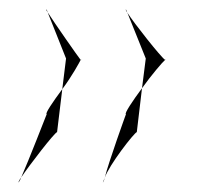

<svg xmlns="http://www.w3.org/2000/svg" viewBox="-20 -523 473 407"><path d="M19 -136C19 -136 22 -139 25 -147C21 -142 19 -137 19 -136ZM25 -147C43 -174 95 -241 101 -243L112 -334C92 -307 75 -282 79 -281C79 -281 40 -181 25 -147ZM79 -503C78 -503 78 -501 81 -497ZM81 -497 120 -399 112 -334C133 -362 149 -392 151 -396C146 -402 95 -475 81 -497ZM151 -396C152 -397 152 -397 152 -396C152 -395 152 -396 151 -396ZM198 -136C198 -136 200 -138 202 -146C200 -141 198 -137 198 -136ZM202 -146C211 -173 264 -241 270 -243L281 -336C261 -309 243 -282 247 -281C247 -281 210 -179 202 -146ZM247 -503C246 -503 247 -500 250 -496ZM250 -496 289 -399 281 -336C301 -364 325 -392 330 -396C321 -402 264 -474 250 -496ZM330 -396C331 -397 331 -397 331 -396C331 -395 331 -396 330 -396Z"/></svg>

Font: Ampere
Style: SCUltCnd
Weight: 400
Version: Version 1